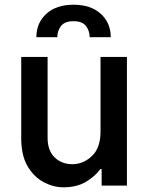

<svg xmlns="http://www.w3.org/2000/svg" viewBox="-20 -787 622 814"><path d="M406.2 -229.8V-545.5H518.1V0H410.9V-70.3H405.2Q383.9 -39.8 344.6 -16.3Q305.4 7.1 248.6 7.1Q206.7 7.1 165.5 -14.6Q124.3 -36.2 97.1 -82Q70 -127.8 70 -201V-545.5H181.8V-202.8Q181.8 -148.8 211.5 -119.9Q241.1 -90.9 286.6 -90.9Q333.1 -90.9 369.7 -125.4Q406.2 -159.8 406.2 -229.8ZM449.6 -629.3H360.1Q360.1 -656.2 344.6 -676.7Q329.2 -697.1 291.9 -697.1Q254.3 -697.1 238.6 -676.7Q223 -656.2 223 -629.3H134.2Q134.2 -690 176.5 -728.5Q218.7 -767 291.9 -767Q364.7 -767 407.1 -728.5Q449.6 -690 449.6 -629.3Z"/></svg>

Font: Interface Medium
Style: Regular
Weight: 500
Designer: Rasmus Andersson
Foundry: rsms
Version: Version 1.8